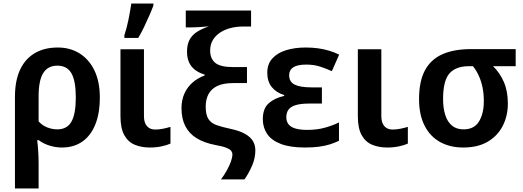

<svg xmlns="http://www.w3.org/2000/svg" viewBox="-20 -819 2940 1079"><path d="M541 -271Q541 -181 515 -118Q489 -55 441.5 -22.5Q394 10 328 10Q292 10 257.5 -1Q223 -12 198 -31H189Q192 -10 194.5 27Q197 64 197 101V240H64V-274Q64 -365 92.5 -426.5Q121 -488 175 -520Q229 -552 305 -552Q374 -552 427 -519Q480 -486 510.5 -423.5Q541 -361 541 -271ZM302 -450Q249 -450 223 -408.5Q197 -367 197 -278V-137Q217 -114 245.5 -103Q274 -92 302 -92Q357 -92 381.5 -135.5Q406 -179 406 -271Q406 -364 381.5 -407Q357 -450 302 -450Z M789 -166Q789 -129 806 -110Q823 -91 852 -91Q874 -91 896 -95.5Q918 -100 938 -106V-12Q918 -3 888 3.5Q858 10 822 10Q775 10 737.5 -5.5Q700 -21 678.5 -59.5Q657 -98 657 -166V-542H789ZM679 -621Q685 -639 691 -661.5Q697 -684 702 -708.5Q707 -733 711 -756.5Q715 -780 718 -799H842V-788Q833 -763 819.5 -732.5Q806 -702 790.5 -669Q775 -636 757 -606H679Z M1000 -211Q1000 -257 1016.5 -293.5Q1033 -330 1062.5 -355.5Q1092 -381 1130 -395V-400Q1099 -409 1076.5 -426Q1054 -443 1042.5 -468.5Q1031 -494 1031 -529Q1031 -569 1045.5 -596Q1060 -623 1088 -640.5Q1116 -658 1154 -671Q1136 -669 1104.5 -667Q1073 -665 1046 -665H1024V-760H1391V-670H1347Q1311 -670 1278 -662Q1245 -654 1218.5 -637Q1192 -620 1176.5 -594.5Q1161 -569 1161 -535Q1161 -490 1189.5 -466Q1218 -442 1291 -442H1368V-352H1290Q1235 -352 1201.5 -336Q1168 -320 1152 -290.5Q1136 -261 1136 -220Q1136 -174 1151 -150.5Q1166 -127 1197 -116Q1228 -105 1275 -95Q1327 -84 1357.5 -66.5Q1388 -49 1401.5 -26Q1415 -3 1415 26Q1415 70 1396.5 112.5Q1378 155 1354 189H1222Q1240 165 1254.5 139Q1269 113 1277.5 89.5Q1286 66 1286 49Q1286 38 1279.5 29Q1273 20 1252 11.5Q1231 3 1191 -4Q1128 -16 1085.5 -42Q1043 -68 1021.5 -110Q1000 -152 1000 -211Z M1789 -328V-237H1718Q1671 -237 1642.5 -228.5Q1614 -220 1601.5 -203Q1589 -186 1589 -160Q1589 -137 1601 -121Q1613 -105 1639.5 -97Q1666 -89 1707 -89Q1763 -89 1808 -102Q1853 -115 1885 -131V-28Q1863 -17 1835 -8Q1807 1 1772 5.5Q1737 10 1694 10Q1611 10 1558.5 -10Q1506 -30 1481.5 -66Q1457 -102 1457 -149Q1457 -209 1490 -238.5Q1523 -268 1577 -280V-285Q1533 -298 1507.5 -329.5Q1482 -361 1482 -410Q1482 -459 1510.5 -490.5Q1539 -522 1588 -537Q1637 -552 1698 -552Q1735 -552 1767.5 -547.5Q1800 -543 1830 -534Q1860 -525 1886 -512L1845 -419Q1812 -434 1778 -445Q1744 -456 1701 -456Q1652 -456 1628.5 -441Q1605 -426 1605 -396Q1605 -359 1636 -343.5Q1667 -328 1730 -328Z M2123 -166Q2123 -129 2140 -110Q2157 -91 2186 -91Q2208 -91 2230 -95.5Q2252 -100 2272 -106V-12Q2252 -3 2222 3.5Q2192 10 2156 10Q2109 10 2071.5 -5.5Q2034 -21 2012.5 -59.5Q1991 -98 1991 -166V-542H2123Z M2834 -237Q2834 -168 2805.5 -112Q2777 -56 2721.5 -23Q2666 10 2583 10Q2509 10 2453 -21Q2397 -52 2366 -113Q2335 -174 2335 -262Q2335 -363 2368.5 -424.5Q2402 -486 2467 -514.5Q2532 -543 2626 -543H2878V-447H2751Q2789 -410 2811.5 -358.5Q2834 -307 2834 -237ZM2470 -262Q2470 -212 2482 -173.5Q2494 -135 2519.5 -113.5Q2545 -92 2585 -92Q2645 -92 2672 -136.5Q2699 -181 2699 -251Q2699 -292 2692 -326.5Q2685 -361 2671.5 -391.5Q2658 -422 2638 -447H2616Q2541 -447 2505.5 -406Q2470 -365 2470 -262Z"/></svg>

Font: Noto Sans Display SemiBold
Style: Regular
Weight: 600
Designer: Monotype Design Team
Foundry: Monotype Imaging Inc.
Version: Version 2.003